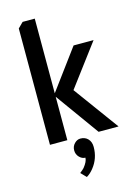

<svg xmlns="http://www.w3.org/2000/svg" viewBox="-136 -771 752 1068"><g transform="rotate(-15 240.0 -237.0)"><path d="M75 0V-670L105 -700H175V-270L345 -500H460L280 -260L470 0H355L175 -250V0ZM227 226 197 195Q215 181 222 173Q247 142 247 120Q228 120 212.5 104Q197 88 197 65Q197 42 212.5 26Q228 10 247 10Q274 10 290.5 27.5Q307 45 307 74Q307 140 267 190Q249 213 227 226Z"/></g></svg>

Font: Scada
Style: Regular
Weight: 400
Designer: Jovanny Lemonad
Foundry: Jovanny Lemonad
Version: Version 4.100;PS 004.100;hotconv 1.0.88;makeotf.lib2.5.64775